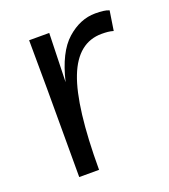

<svg xmlns="http://www.w3.org/2000/svg" viewBox="-101 -581 578 655"><g transform="rotate(-20 188.0 -253.0)"><path d="M357 -428Q347 -431 337 -432Q327 -433 315 -433Q228 -433 188 -330.5Q148 -228 148 0H76V-319L75 -497H148L143 -320Q167 -421 215 -463.5Q263 -506 318 -506Q334 -506 346.5 -504.5Q359 -503 368 -499Z"/></g></svg>

Font: LivvicRegular
Style: Regular
Weight: 400
Designer: Jacques Le Bailly, Baron von Fonthausen
Version: Version 1.001; ttfautohint (v1.8.2)